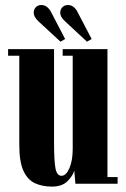

<svg xmlns="http://www.w3.org/2000/svg" viewBox="-20 -714 488 746"><path d="M181.5 11Q144.5 11 116 -2Q87.5 -15 71.2 -50Q55 -85 55 -150.5V-497.5H11.5V-523H190V-165.5Q190 -86 195.8 -58.5Q201.5 -31 219 -31Q237 -31 249.8 -60.8Q262.5 -90.5 262.5 -135V-497.5H223.5V-523H397.5V-26H437V0H273L268.5 -51.5Q264 -32.5 243 -10.8Q222 11 181.5 11ZM318 -552 232.5 -631.5Q214 -648.5 214 -664Q214 -677.5 222.5 -686Q231 -694.5 243.5 -694.5Q257 -694.5 266.5 -686.5Q276 -678.5 281.5 -667L336 -562.5ZM215 -552 129 -631.5Q111 -649 111 -664Q111 -677.5 119.2 -686Q127.5 -694.5 140 -694.5Q154 -694.5 163.2 -686.5Q172.5 -678.5 178.5 -667L233 -562.5Z"/></svg>

Font: Imbue 50pt ExtraBold
Style: Regular
Weight: 800
Designer: Tyler Finck
Foundry: Etcetera Type Company
Version: Version 1.102; ttfautohint (v1.8.3)